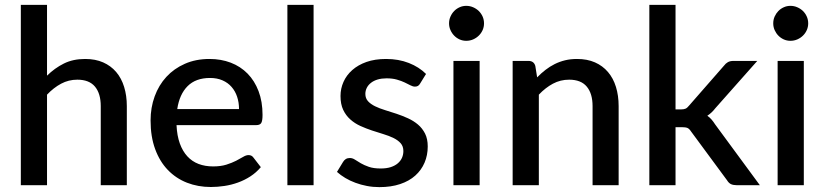

<svg xmlns="http://www.w3.org/2000/svg" viewBox="-20 -760 3389 788"><path d="M173 -449.5Q204.5 -480.5 242 -499.2Q279.5 -518 329.5 -518Q371.5 -518 403.2 -504Q435 -490 456.8 -464.5Q478.5 -439 489.5 -403.2Q500.5 -367.5 500.5 -324.5V0H393.5V-324.5Q393.5 -376 369.8 -404.5Q346 -433 297.5 -433Q261.5 -433 230.8 -416.5Q200 -400 173 -371.5V0H65.5V-740H173Z M961 -312.5Q961 -339.5 953.2 -362.8Q945.5 -386 930.5 -403.2Q915.5 -420.5 893.2 -430.2Q871 -440 842 -440Q783.5 -440 750 -406.5Q716.5 -373 707.5 -312.5ZM704.5 -246.5Q706.5 -203 718 -171.2Q729.5 -139.5 748.8 -118.5Q768 -97.5 794.8 -87.2Q821.5 -77 854.5 -77Q886 -77 909 -84.2Q932 -91.5 949 -100.2Q966 -109 978 -116.2Q990 -123.5 1000 -123.5Q1013 -123.5 1020 -113.5L1050.5 -74Q1031.5 -51.5 1007.5 -36Q983.5 -20.5 956.5 -10.8Q929.5 -1 901 3.2Q872.5 7.5 845.5 7.5Q792.5 7.5 747.2 -10.2Q702 -28 668.8 -62.5Q635.5 -97 616.8 -148Q598 -199 598 -265.5Q598 -318.5 614.8 -364.5Q631.5 -410.5 662.8 -444.5Q694 -478.5 738.8 -498.2Q783.5 -518 840 -518Q887 -518 927 -502.8Q967 -487.5 996 -458Q1025 -428.5 1041.2 -385.8Q1057.5 -343 1057.5 -288.5Q1057.5 -263.5 1052 -255Q1046.5 -246.5 1032 -246.5Z M1267 -740V0H1159.5V-740Z M1704.5 -417.5Q1700.5 -410.5 1695.5 -407.5Q1690.5 -404.5 1683 -404.5Q1674.5 -404.5 1664.5 -409.8Q1654.5 -415 1641 -421.5Q1627.5 -428 1609.2 -433.2Q1591 -438.5 1566.5 -438.5Q1546.5 -438.5 1530.2 -433.8Q1514 -429 1502.8 -420.2Q1491.5 -411.5 1485.5 -399.8Q1479.5 -388 1479.5 -374.5Q1479.5 -356.5 1490.5 -344.5Q1501.5 -332.5 1519.5 -323.8Q1537.5 -315 1560.5 -308Q1583.5 -301 1607.5 -293Q1631.5 -285 1654.5 -274.5Q1677.5 -264 1695.5 -248.8Q1713.5 -233.5 1724.5 -211.8Q1735.5 -190 1735.5 -159Q1735.5 -123 1722.5 -92.5Q1709.5 -62 1684.5 -39.5Q1659.5 -17 1622.2 -4.5Q1585 8 1537 8Q1510.5 8 1485.8 3.2Q1461 -1.5 1438.8 -9.8Q1416.5 -18 1397.2 -29.5Q1378 -41 1363 -54.5L1388 -95.5Q1392.5 -103 1399.2 -107.2Q1406 -111.5 1416 -111.5Q1426.5 -111.5 1436.8 -104.8Q1447 -98 1460.8 -90Q1474.5 -82 1494 -75.2Q1513.5 -68.5 1542.5 -68.5Q1566.5 -68.5 1584 -74.2Q1601.5 -80 1613 -90Q1624.5 -100 1630 -112.8Q1635.5 -125.5 1635.5 -140Q1635.5 -159.5 1624.5 -172Q1613.5 -184.5 1595.2 -193.5Q1577 -202.5 1553.8 -209.5Q1530.5 -216.5 1506.5 -224.5Q1482.5 -232.5 1459.2 -243Q1436 -253.5 1417.8 -269.8Q1399.5 -286 1388.5 -309.2Q1377.5 -332.5 1377.5 -366Q1377.5 -396.5 1389.8 -424Q1402 -451.5 1425.8 -472.5Q1449.5 -493.5 1484.2 -505.8Q1519 -518 1564.5 -518Q1616 -518 1658 -501.5Q1700 -485 1728.5 -456.5Z M1948.5 -510V0H1841V-510ZM1966.5 -664Q1966.5 -649.5 1960.8 -636.5Q1955 -623.5 1945 -613.8Q1935 -604 1921.8 -598.2Q1908.5 -592.5 1893.5 -592.5Q1879 -592.5 1866.2 -598.2Q1853.5 -604 1844 -613.8Q1834.5 -623.5 1828.8 -636.5Q1823 -649.5 1823 -664Q1823 -679 1828.8 -692Q1834.5 -705 1844 -714.8Q1853.5 -724.5 1866.2 -730.2Q1879 -736 1893.5 -736Q1908.5 -736 1921.8 -730.2Q1935 -724.5 1945 -714.8Q1955 -705 1960.8 -692Q1966.5 -679 1966.5 -664Z M2184.5 -442.5Q2201 -459.5 2218.8 -473.2Q2236.5 -487 2256.5 -497Q2276.5 -507 2299 -512.5Q2321.5 -518 2348 -518Q2390 -518 2421.8 -504Q2453.5 -490 2475.2 -464.5Q2497 -439 2508 -403.2Q2519 -367.5 2519 -324.5V0H2412V-324.5Q2412 -376 2388.2 -404.5Q2364.5 -433 2316 -433Q2280 -433 2249.2 -416.5Q2218.5 -400 2191.5 -371.5V0H2084V-510H2149Q2171 -510 2177 -489.5Z M2752.5 -740V-311H2775.5Q2786.5 -311 2793.5 -314Q2800.5 -317 2808 -326.5L2951 -490Q2958.5 -500 2967.5 -505Q2976.5 -510 2990.5 -510H3088L2916 -316Q2901 -296.5 2883 -285Q2893 -278 2900.5 -269.2Q2908 -260.5 2915 -249.5L3098.5 0H3002.5Q2989.5 0 2980.2 -4.2Q2971 -8.5 2964 -20L2816.5 -220Q2809 -231.5 2801.5 -234.8Q2794 -238 2779 -238H2752.5V0H2645V-740Z M3279 -510V0H3171.5V-510ZM3297 -664Q3297 -649.5 3291.2 -636.5Q3285.5 -623.5 3275.5 -613.8Q3265.5 -604 3252.2 -598.2Q3239 -592.5 3224 -592.5Q3209.5 -592.5 3196.8 -598.2Q3184 -604 3174.5 -613.8Q3165 -623.5 3159.2 -636.5Q3153.5 -649.5 3153.5 -664Q3153.5 -679 3159.2 -692Q3165 -705 3174.5 -714.8Q3184 -724.5 3196.8 -730.2Q3209.5 -736 3224 -736Q3239 -736 3252.2 -730.2Q3265.5 -724.5 3275.5 -714.8Q3285.5 -705 3291.2 -692Q3297 -679 3297 -664Z"/></svg>

Font: Lato SemiBold
Style: Regular
Weight: 600
Designer: Lukasz Dziedzic with Adam Twardoch and Botio Nikoltchev
Foundry: tyPoland Lukasz Dziedzic
Version: Version 2.015; 2015-08-06; http://www.latofonts.com/